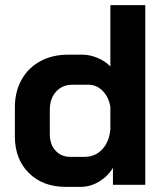

<svg xmlns="http://www.w3.org/2000/svg" viewBox="-20 -720 644 748"><path d="M38 -188V-302Q38 -363 64 -409.5Q90 -456 137 -481.5Q184 -507 246 -507H301Q330 -507 360 -494.5Q390 -482 410 -461V-700H546V0H420V-66Q400 -33 366 -12.5Q332 8 295 8H236Q147 8 92.5 -46Q38 -100 38 -188ZM310 -109Q351 -109 378.5 -138.5Q406 -168 410 -217V-304Q403 -343 379.5 -366.5Q356 -390 324 -390H263Q223 -390 198.5 -363Q174 -336 174 -292V-198Q174 -158 196 -133.5Q218 -109 253 -109Z"/></svg>

Font: Bai Jamjuree
Style: Bold
Weight: 700
Designer: Katatrad Aksorn Co.,Ltd.
Foundry: Cadson Demak Co.,Ltd.
Version: Version 1.000; ttfautohint (v1.6)